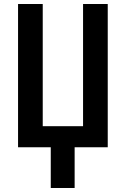

<svg xmlns="http://www.w3.org/2000/svg" viewBox="-20 -734 627 957"><path d="M517 0H352V203H233V0H70V-714H193V-105H394V-714H517Z"/></svg>

Font: Avrile Sans Condensed SemiBold
Style: Regular
Weight: 600
Width: 3
Designer: Monotype Design Team
Foundry: Monotype Imaging Inc.
Version: Version 2.001;September 10, 2019;FontCreator 11.5.0.2425 64-